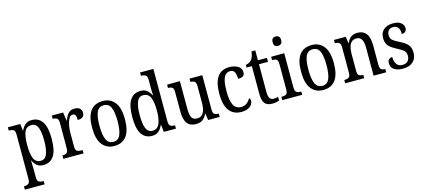

<svg xmlns="http://www.w3.org/2000/svg" viewBox="-69 -1410 5104 2297"><g transform="rotate(-15 2483.0 -261.5)"><path d="M15 237V196H22Q49 196 69.5 183.5Q90 171 90 124V-427Q90 -471 70.5 -483Q51 -495 23 -495H12V-536H165L175 -450H178Q197 -493 228 -519.5Q259 -546 309 -546Q393 -546 438 -479.5Q483 -413 483 -269Q483 -124 438 -56.5Q393 11 307 11Q260 11 229 -14Q198 -39 180 -80H177Q180 -28 180 34V129Q180 173 200.5 184.5Q221 196 247 196H260V237ZM291 -47Q345 -47 368 -105.5Q391 -164 391 -272Q391 -379 368 -434Q345 -489 290 -489Q226 -489 203 -432Q180 -375 180 -271Q180 -164 203 -105.5Q226 -47 291 -47Z M555 0V-41H558Q587 -41 607 -53.5Q627 -66 627 -113V-427Q627 -471 607 -483Q587 -495 559 -495H556V-536H696L711 -431H714Q726 -462 741 -488.5Q756 -515 779 -530.5Q802 -546 838 -546Q882 -546 904 -526Q926 -506 926 -472Q926 -441 906 -422.5Q886 -404 842 -404Q842 -445 832.5 -463.5Q823 -482 798 -482Q776 -482 761 -462.5Q746 -443 736 -411Q726 -379 721.5 -342.5Q717 -306 717 -273V-108Q717 -64 736.5 -52.5Q756 -41 784 -41H806V0Z M1186 10Q1092 10 1038 -59Q984 -128 984 -269Q984 -409 1035.5 -477.5Q1087 -546 1189 -546Q1282 -546 1336 -477.5Q1390 -409 1390 -269Q1390 -128 1338 -59Q1286 10 1186 10ZM1188 -41Q1249 -41 1274 -99Q1299 -157 1299 -269Q1299 -381 1274 -437.5Q1249 -494 1187 -494Q1125 -494 1100 -437.5Q1075 -381 1075 -269Q1075 -157 1100.5 -99Q1126 -41 1188 -41Z M1654 10Q1570 10 1525.5 -56.5Q1481 -123 1481 -267Q1481 -412 1526 -479Q1571 -546 1656 -546Q1705 -546 1735.5 -521.5Q1766 -497 1784 -458H1789Q1787 -482 1786.5 -510Q1786 -538 1786 -565V-650Q1786 -695 1765 -707Q1744 -719 1716 -719H1709V-760H1874V-111Q1874 -66 1893.5 -53.5Q1913 -41 1942 -41H1950V0H1800L1790 -91H1787Q1767 -45 1736 -17.5Q1705 10 1654 10ZM1674 -48Q1735 -48 1760.5 -106Q1786 -164 1786 -267Q1786 -374 1761.5 -431Q1737 -488 1673 -488Q1619 -488 1596 -431Q1573 -374 1573 -266Q1573 -156 1596.5 -102Q1620 -48 1674 -48Z M2197 10Q2126 10 2090 -36.5Q2054 -83 2054 -186V-427Q2054 -471 2035 -483Q2016 -495 1988 -495H1984V-536H2143V-189Q2143 -122 2161 -87Q2179 -52 2229 -52Q2283 -52 2307 -97Q2331 -142 2331 -215V-422Q2331 -470 2312 -482.5Q2293 -495 2265 -495H2262V-536H2420V-109Q2420 -64 2440 -52.5Q2460 -41 2488 -41H2492V0H2349L2337 -82H2333Q2308 -28 2274 -9Q2240 10 2197 10Z M2757 10Q2699 10 2654 -18Q2609 -46 2584 -106.5Q2559 -167 2559 -265Q2559 -372 2584.5 -433.5Q2610 -495 2654 -520.5Q2698 -546 2753 -546Q2818 -546 2861.5 -520Q2905 -494 2905 -444Q2905 -410 2885 -396.5Q2865 -383 2823 -383Q2823 -430 2809 -463.5Q2795 -497 2753 -497Q2722 -497 2698.5 -476.5Q2675 -456 2662.5 -406Q2650 -356 2650 -266Q2650 -159 2679 -103.5Q2708 -48 2771 -48Q2815 -48 2844.5 -71.5Q2874 -95 2889 -126Q2896 -120 2900.5 -111Q2905 -102 2905 -88Q2905 -67 2890 -44Q2875 -21 2842 -5.5Q2809 10 2757 10Z M3142 10Q3080 10 3050.5 -24.5Q3021 -59 3021 -145V-487H2955V-520Q2977 -524 2994.5 -532.5Q3012 -541 3026 -557Q3039 -573 3048 -595.5Q3057 -618 3063 -659H3109V-536H3221V-487H3109V-143Q3109 -90 3124.5 -66.5Q3140 -43 3170 -43Q3187 -43 3201 -45Q3215 -47 3229 -51V-5Q3216 0 3193 5Q3170 10 3142 10Z M3387 -640Q3364 -640 3349.5 -653Q3335 -666 3335 -698Q3335 -731 3349.5 -744Q3364 -757 3387 -757Q3409 -757 3424.5 -744Q3440 -731 3440 -698Q3440 -666 3424.5 -653Q3409 -640 3387 -640ZM3267 0V-41H3278Q3308 -41 3327 -53Q3346 -65 3346 -110V-425Q3346 -470 3328.5 -482.5Q3311 -495 3281 -495H3273V-536H3435V-115Q3435 -67 3454 -54Q3473 -41 3504 -41H3514V0Z M3774 10Q3680 10 3626 -59Q3572 -128 3572 -269Q3572 -409 3623.5 -477.5Q3675 -546 3777 -546Q3870 -546 3924 -477.5Q3978 -409 3978 -269Q3978 -128 3926 -59Q3874 10 3774 10ZM3776 -41Q3837 -41 3862 -99Q3887 -157 3887 -269Q3887 -381 3862 -437.5Q3837 -494 3775 -494Q3713 -494 3688 -437.5Q3663 -381 3663 -269Q3663 -157 3688.5 -99Q3714 -41 3776 -41Z M4046 0V-41H4054Q4083 -41 4102.5 -53.5Q4122 -66 4122 -113V-427Q4122 -471 4102.5 -483Q4083 -495 4056 -495H4051V-536H4197L4208 -454H4212Q4235 -507 4267.5 -526.5Q4300 -546 4345 -546Q4412 -546 4449.5 -499Q4487 -452 4487 -349V-113Q4487 -66 4504 -53.5Q4521 -41 4550 -41H4554V0H4398V-346Q4398 -411 4379 -447.5Q4360 -484 4312 -484Q4274 -484 4251.5 -461Q4229 -438 4220 -400.5Q4211 -363 4211 -321V-108Q4211 -64 4230 -52.5Q4249 -41 4277 -41H4282V0Z M4762 10Q4693 10 4653 -16Q4613 -42 4613 -95Q4613 -131 4632 -145Q4651 -159 4671 -159Q4671 -106 4693.5 -70.5Q4716 -35 4765 -35Q4811 -35 4833.5 -59.5Q4856 -84 4856 -126Q4856 -163 4835 -185Q4814 -207 4758 -236Q4711 -260 4681.5 -282.5Q4652 -305 4638 -333.5Q4624 -362 4624 -405Q4624 -472 4667.5 -508.5Q4711 -545 4782 -545Q4849 -545 4882 -517.5Q4915 -490 4915 -452Q4915 -426 4899 -410Q4883 -394 4854 -394Q4854 -501 4774 -501Q4735 -501 4716 -479Q4697 -457 4697 -422Q4697 -381 4721 -359.5Q4745 -338 4801 -311Q4868 -279 4899.5 -243Q4931 -207 4931 -144Q4931 -71 4886 -30.5Q4841 10 4762 10Z"/></g></svg>

Font: Noto Serif Tamil Condensed
Style: Regular
Weight: 400
Width: 3
Designer: Indian Type Foundry, Tom Grace, and the Monotype Design Team
Foundry: Monotype Imaging Inc.
Version: Version 2.004; ttfautohint (v1.8.4.7-5d5b)